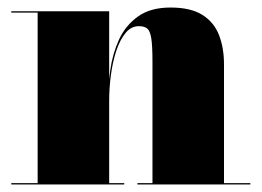

<svg xmlns="http://www.w3.org/2000/svg" viewBox="-20 -490 695 510"><path d="M270 -460V-3.5H310V0H10V-3.5H80V-456.5H10V-460ZM575 -319V-3.5H645V0H345V-3.5H385V-326.5Q385 -368.5 381.8 -388.5Q378.5 -408.5 370.8 -414.5Q363 -420.5 349 -420.5Q328.5 -420.5 313.8 -402.8Q299 -385 289.2 -356Q279.5 -327 274.8 -292Q270 -257 270 -223H267Q267 -261.5 273 -304.5Q279 -347.5 296.2 -385Q313.5 -422.5 346.5 -446.2Q379.5 -470 433 -470Q486.5 -470 517.5 -450.5Q548.5 -431 561.8 -396.8Q575 -362.5 575 -319Z"/></svg>

Font: Bodoni Moda 48pt Black
Style: Regular
Weight: 900
Designer: Owen Earl
Foundry: indestructible type
Version: Version 2.004